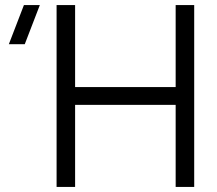

<svg xmlns="http://www.w3.org/2000/svg" viewBox="-20 -740 859 760"><path d="M204 0V-720H277.3V-395.3H675.3V-720H748.7V0H675.3V-325H277.3V0ZM78 -565H15L74.7 -720H137.7Z"/></svg>

Font: Manrope ExtraLight
Style: Regular
Weight: 200
Designer: Mikhail Sharanda
Foundry: Mikhail Sharanda
Version: Version 4.505